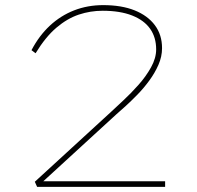

<svg xmlns="http://www.w3.org/2000/svg" viewBox="-20 -730 770 750"><path d="M125 0 116 -20 417 -296Q434 -312 462.5 -338.5Q491 -365 520.5 -398Q550 -431 570 -467Q590 -503 590 -537Q590 -584 566.5 -617.5Q543 -651 496 -669.5Q449 -688 381 -688Q333 -688 288 -673Q243 -658 200.5 -622Q158 -586 119 -522L103 -534Q133 -591 175 -630Q217 -669 269.5 -689.5Q322 -710 383 -710Q455 -710 506 -689.5Q557 -669 585 -631.5Q613 -594 613 -542Q613 -509 599 -477Q585 -445 563 -415Q541 -385 516 -359.5Q491 -334 469.5 -314.5Q448 -295 434 -283L135 -9L134 -22H625V0Z"/></svg>

Font: Lexend Tera Thin
Style: Regular
Weight: 250
Version: Version 1.007